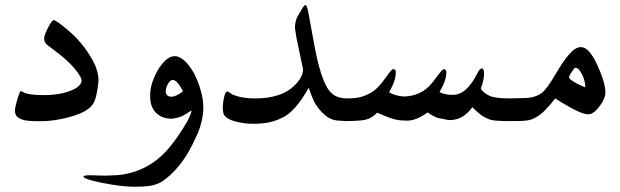

<svg xmlns="http://www.w3.org/2000/svg" viewBox="-20 -478 2448 758"><path d="M141.1 0.5H133.8Q120.6 0.5 112.1 0.2Q103.5 0 91.1 -1.2Q78.6 -2.4 70.6 -5.1Q62.5 -7.8 54.7 -12Q46.9 -16.1 43 -23.2Q39.1 -30.3 39.1 -40Q39.1 -48.8 41 -57.1Q50.8 -98.1 59.1 -115.2Q60.5 -118.2 63 -118.2Q64 -118.2 67.9 -116.2Q88.9 -102.5 150.9 -102.5Q224.1 -102.5 269.5 -124.5Q299.3 -138.2 302.2 -158.7Q302.2 -167 294.9 -179.2Q289.1 -189.9 271.5 -210.9Q252 -232.9 220.2 -259.3L164.1 -302.7Q154.3 -312.5 154.3 -325.2Q154.3 -343.3 177.7 -383.3Q186.5 -397 190.4 -397.9L190.9 -398.4Q191.4 -398.4 191.9 -398.4Q202.6 -398.4 256.3 -352.1Q320.3 -294.9 355.5 -220.7Q368.2 -189 369.1 -162.1L368.2 -151.4Q363.3 -107.9 355.2 -84Q347.2 -60.1 325.2 -45.9Q299.8 -27.3 244.9 -13.4Q189.9 0.5 141.1 0.5Z M657.7 -9.3Q619.6 -9.3 596.2 -32.5Q572.8 -55.7 572.8 -97.2V-103Q572.8 -134.3 587.2 -168.9Q601.6 -203.6 619.1 -224.1Q644.5 -256.3 669.9 -256.3Q673.8 -256.3 675.8 -255.9Q712.9 -248.5 747.1 -186.5Q771.5 -138.7 780.8 -84L782.7 -54.7Q782.7 -26.9 775.9 1Q769 28.8 762.5 44.2Q755.9 59.6 740.2 91.8Q691.9 189.5 619.1 239.3Q597.2 251.5 573.5 255.4Q549.8 259.3 508.8 259.3Q460.9 259.3 379.4 243.2Q309.6 228.5 309.6 219.2Q309.6 213.9 335 213.9H342.3Q373 215.3 402.8 215.3L444.8 213.4Q568.4 201.2 648.9 104Q684.6 61 718.8 2.4Q734.9 -27.3 736.3 -42.5Q734.9 -41 712.9 -27.3Q691.4 -12.7 657.7 -9.3ZM634.3 -115.7Q634.3 -107.9 640.1 -102.1Q646 -96.2 656.2 -96.2Q674.8 -96.2 702.1 -117.2Q700.7 -122.6 687 -144Q672.4 -162.6 661.6 -162.6H659.7Q649.9 -159.7 642.1 -144.8Q634.3 -129.9 634.3 -115.7Z M1198.7 -131.3Q1144 -33.7 1091.8 -12.2Q1046.9 10.7 982.9 10.7Q962.9 10.7 946.8 8.8Q876 -0.5 863.3 -26.9Q859.4 -38.6 859.4 -54.7L860.8 -72.8Q866.7 -114.7 876.5 -117.2Q877 -117.2 878.2 -116.9Q879.4 -116.7 879.9 -116.2Q881.3 -116.2 896.5 -105.5Q933.6 -89.4 985.4 -89.4Q1091.3 -89.4 1142.1 -140.1Q1176.3 -172.9 1176.3 -204.6L1149.4 -334Q1147 -348.1 1144.5 -367.7Q1144.5 -382.8 1147.7 -394.5Q1150.9 -406.2 1154.5 -413.1Q1158.2 -419.9 1168 -435.5Q1179.7 -457.5 1186 -458.5Q1191.4 -458.5 1197.8 -426.3Q1203.1 -398.9 1212.4 -346.7Q1221.7 -294.4 1229.5 -257.1Q1237.3 -219.7 1247.6 -188.5Q1267.1 -128.4 1289.6 -109.9Q1310.1 -89.4 1353.5 -89.4V0H1343.3L1322.3 -1.5Q1288.6 -1.5 1262.2 -24.2Q1235.8 -46.9 1219.2 -78.6Q1210 -98.6 1198.7 -131.3Z M1715.3 -115.2Q1732.4 -103.5 1768.1 -103.5Q1795.9 -103.5 1821.3 -126.5Q1842.8 -146.5 1863.3 -186Q1872.1 -205.6 1881.8 -208Q1890.6 -208 1891.1 -187.5Q1891.1 -162.1 1878.4 -129.4Q1885.3 -112.3 1914.1 -99.1Q1937 -89.4 1996.1 -89.4V0H1984.9Q1951.7 0 1931.6 -2.4Q1911.6 -4.9 1894.5 -14.6Q1875 -24.4 1844.7 -54.7Q1808.1 -3.9 1755.4 -3.9H1752.4L1707 -12.7Q1680.7 -23.9 1668.5 -34.2Q1623.5 -2.4 1591.8 -2H1581.5Q1555.7 -2 1534.7 -7.8Q1512.7 -13.7 1469.2 -33.2Q1446.8 -10.3 1421.9 -5.1Q1397 0 1337.9 0V-89.4H1347.2Q1383.8 -89.4 1405.8 -95.5Q1427.7 -101.6 1451.2 -116.2Q1475.6 -132.3 1502 -170.9Q1526.4 -205.6 1532.7 -205.6Q1533.2 -205.6 1534.2 -204.6Q1543 -204.6 1542.5 -191.4Q1542.5 -159.2 1516.1 -113.8Q1540.5 -99.1 1573.7 -97.2Q1612.8 -97.2 1648.4 -117.2Q1673.8 -132.3 1700.7 -169.9Q1725.6 -205.1 1732.9 -205.1Q1733.4 -205.1 1733.4 -204.8Q1733.4 -204.6 1733.9 -204.6Q1741.2 -204.6 1742.2 -192.9Q1742.2 -160.2 1715.3 -115.2Z M2370.1 -113.3Q2370.1 -90.8 2349.9 -62.3Q2329.6 -33.7 2310.5 -27.8Q2304.7 -26.4 2301.8 -26.9Q2277.3 -26.9 2220.2 -60.1Q2200.2 -71.3 2171.9 -89.4Q2129.9 -34.2 2098.1 -16.1Q2081.5 -5.9 2064 -2.9Q2046.4 0 2015.6 0H1984.9V-89.4H1990.2L2045.4 -90.8Q2090.8 -90.8 2117.2 -109.9Q2139.2 -125.5 2178.2 -193.4Q2205.6 -239.3 2226.1 -262.7Q2251 -292 2272.9 -292Q2294.4 -292 2314.5 -263.2Q2329.6 -243.7 2349.9 -193.8Q2370.1 -144 2370.1 -113.3ZM2291 -133.3Q2289.1 -171.9 2267.6 -200.7Q2259.3 -210.4 2252.9 -210.4Q2249.5 -210.4 2245.6 -206.5Q2227.1 -180.7 2227.1 -175.3Q2227.1 -174.8 2226.6 -173.8Q2226.6 -167 2242.7 -156.7Q2258.8 -146.5 2274.9 -139.6Z"/></svg>

Font: Noon
Style: Regular
Weight: 400
Designer: Mohammad Saleh Souzanchi
Foundry: Farsi Font Store
Version: Version 0.09